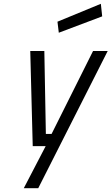

<svg xmlns="http://www.w3.org/2000/svg" viewBox="-20 -768 586 1009"><path d="M139 -500H213L221 -64H251L469 -500H546L181 221H105L220 0H152ZM289 -596 282 -654 510 -748 517 -682Z"/></svg>

Font: Titillium Web
Style: Italic
Weight: 400
Italic angle: -13°
Version: Version 1.002;PS 57.000;hotconv 1.0.70;makeotf.lib2.5.55311